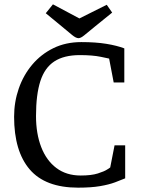

<svg xmlns="http://www.w3.org/2000/svg" viewBox="-20 -854 652 885"><path d="M508 -184H557V-32Q538 -24 510 -13.5Q482 -3 441 4Q400 11 340 11Q189 11 117 -73Q45 -157 45 -316Q45 -384 66.5 -446Q88 -508 128.5 -556Q169 -604 226 -632Q283 -660 355 -660Q421 -660 470 -652Q519 -644 553 -631V-474H504L483 -584Q483 -584 445 -592Q407 -600 348 -600Q275 -600 230.5 -571Q186 -542 166 -480Q146 -418 146 -319Q146 -238 170 -176Q194 -114 240 -79.5Q286 -45 352 -45Q401 -45 431 -54.5Q461 -64 474.5 -73Q488 -82 488 -82ZM224 -834 346 -769 472 -832 497 -796 418 -732Q384 -704 368 -691Q352 -678 342 -678Q330 -678 312 -693Q294 -708 265 -732L191 -793Z"/></svg>

Font: Faustina VF Beta
Style: Regular
Weight: 400
Designer: Alfonso Garcia
Foundry: Omnibus-Type
Version: Version 1.006